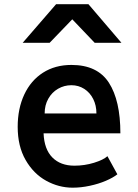

<svg xmlns="http://www.w3.org/2000/svg" viewBox="-20 -860 640 890"><path d="M62 -272Q62 -356.5 92.5 -421.8Q123 -487 179.2 -523Q235.5 -559 311 -559Q431.5 -559 484.8 -476.5Q538 -394 538 -242H182Q185 -168 222.8 -130Q260.5 -92 325 -92Q372 -92 415.8 -105.5Q459.5 -119 478 -136L524 -52Q504.5 -36.5 470.8 -22Q437 -7.5 396.2 1.2Q355.5 10 317 10Q252.5 10 194 -22.2Q135.5 -54.5 98.8 -118.2Q62 -182 62 -272ZM311 -465Q277.5 -465 249 -448.5Q220.5 -432 203.8 -402.2Q187 -372.5 187 -334H427Q427 -371.5 412 -401.2Q397 -431 370.5 -448Q344 -465 311 -465ZM240 -840.5H390L543 -661.5H419L315 -770.5L210 -661.5H85Z"/></svg>

Font: JuliaMono
Style: Bold
Weight: 700
Monospace: yes
Designer: cormullion
Foundry: corm
Version: Version 0.055; ttfautohint (v1.8.4)